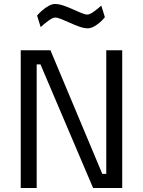

<svg xmlns="http://www.w3.org/2000/svg" viewBox="-20 -943 717 963"><path d="M84 0V-691H233L493 -71H513V-691H593V0H447L183 -620H164V0ZM420 -801Q402 -801 379 -809Q356 -817 332 -828Q308 -839 288 -847Q268 -855 257 -855Q244 -855 222 -838.5Q200 -822 184 -807L166 -865Q177 -878 192 -891Q207 -904 224 -913.5Q241 -923 256 -923Q275 -923 298.5 -915Q322 -907 345 -896.5Q368 -886 387.5 -878Q407 -870 419 -870Q430 -870 451 -885Q472 -900 488 -915L506 -857Q497 -845 482.5 -832Q468 -819 451.5 -810Q435 -801 420 -801Z"/></svg>

Font: Cairo
Style: Regular
Weight: 400
Designer: Mohamed Gaber, Accademia di Belle Arti di Urbino
Foundry: Kief Type Foundry, Accademia di Belle Arti di Urbino
Version: Version 3.120